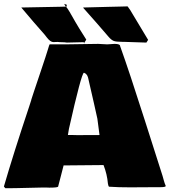

<svg xmlns="http://www.w3.org/2000/svg" viewBox="-39 -968 887 1005"><path d="M828.6 5.4Q828.1 11.7 801.8 11.7H756.8L726.6 12.2H696.8L649.4 12.7Q578.6 12.7 531.7 9.3Q530.3 8.8 528.3 3.4L525.9 -6.8Q521.5 -57.1 502.9 -104L293.9 -102.1Q292 -93.8 281.2 -52.7Q270.5 -11.7 265.1 9.3Q260.3 14.2 218.8 14.2L206.5 13.7H178.2L51.3 16.6H36.6L22.9 17.1H-11.2Q-14.6 13.7 -18.6 8.3Q30.3 -160.6 113.8 -410.6L125 -445.3H124.5L137.7 -485.8Q144 -505.4 174.1 -594.2Q204.1 -683.1 211.7 -709Q219.2 -734.9 220.7 -735.8H301.8L475.1 -738.3L522 -735.8L560.5 -738.3Q589.8 -738.3 589.8 -726.6Q638.7 -590.3 720.2 -334.5Q801.8 -78.6 812 -46.9L818.8 -22.5Q822.3 -9.3 828.6 5.4ZM345.2 -261.2 365.2 -260.7 481.9 -261.2Q474.6 -319.3 470.7 -346.7L452.1 -430.2Q422.9 -559.6 421.9 -562Q420.9 -564.5 420.2 -566.7Q419.4 -568.8 418.9 -569.6Q418.5 -570.3 417.7 -572.3Q417 -574.2 416.3 -575Q415.5 -575.7 414.6 -577.1Q411.1 -583 400.4 -587.4Q387.2 -584.5 321.8 -293.5L316.4 -261.2ZM72.8 -928.7 277.3 -932.6Q290 -932.6 294.4 -933.1H300.3L306.2 -933.6Q313.5 -925.8 327.6 -902.3L333 -892.1V-892.6L355 -854Q368.7 -829.6 412.6 -760.7L403.3 -745.6Q398.4 -747.1 392.6 -747.1L311 -745.1Q298.8 -747.1 285.4 -747.1Q272 -747.1 262.7 -748.5Q255.9 -747.6 240.5 -747.6Q225.1 -747.6 206.5 -771.5L194.3 -787.1Q141.1 -846.7 72.8 -928.2ZM397.5 -928.7 525.9 -932.1 591.3 -933.6 628.9 -934.6Q644 -915 654.8 -895L736.3 -759.3L727.1 -745.1L622.1 -748.5L610.4 -749H600.6Q568.8 -749 556.2 -753.9Q543.5 -758.8 529.3 -775.4Q470.2 -844.7 396.5 -927.2Q397 -927.2 397 -928.2ZM296.9 -947.8 310.1 -943.4V-933.6H307.6Q303.7 -933.6 296.9 -947.8ZM400.9 -740.2Q401.9 -742.2 401.9 -742.7L404.3 -745.6Q404.8 -745.1 405.8 -745.1ZM72.3 -928.7 72.8 -928.2H71.8Z"/></svg>

Font: Bowlby One
Style: Regular
Weight: 400
Designer: vernon adams
Foundry: vernon adams
Version: Version 1.001